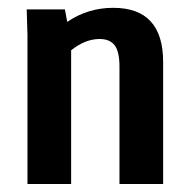

<svg xmlns="http://www.w3.org/2000/svg" viewBox="-20 -461 478 481"><path d="M388.7 -305.7V0H279.3V-293.9Q279.3 -332 267.1 -347.7Q254.9 -363.3 229.5 -363.3Q193.4 -363.3 158.2 -335V0H48.8V-374L46.9 -437.5H142.6L148.4 -406.2Q200.2 -441.4 263.7 -441.4Q388.7 -441.4 388.7 -305.7Z"/></svg>

Font: Sudo
Style: Bold
Weight: 700
Monospace: yes
Designer: Jens Kutilek
Foundry: Jens Kutilek
Version: Version 0.040